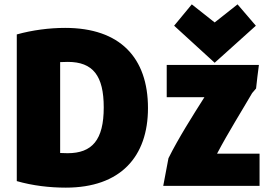

<svg xmlns="http://www.w3.org/2000/svg" viewBox="-20 -840 1245 881"><path d="M659 -344C659 -121 533 21 282 21C208 21 130 12 57 -9V-682C129 -702 207 -712 279 -712C531 -712 659 -575 659 -344ZM256 -555V-138C257 -138 279 -137 290 -137C403 -137 456 -198 456 -347C456 -492 407 -556 291 -556C280 -556 257 -555 256 -555ZM1168 -542C1163 -508 1159 -468 1155 -434L1137 -413C1093 -337 1027 -232 976 -135H1171V13H729C737 -27 745 -74 753 -114C798 -205 866 -312 918 -394H745V-542ZM860 -820 965 -737 1070 -820 1154 -722 965 -552 779 -722Z"/></svg>

Font: Repo Black
Style: Regular
Weight: 900
Designer: Stefan Peev
Foundry: Context Ltd
Version: Version 1.502